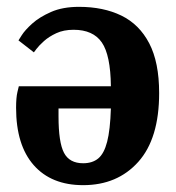

<svg xmlns="http://www.w3.org/2000/svg" viewBox="-20 -531 514 561"><path d="M211 -511Q282 -511 334.5 -485.5Q387 -460 416 -404.5Q445 -349 445 -259Q445 -126 384 -58Q323 10 223 10Q130 10 78.5 -48.5Q27 -107 27 -216Q27 -246 31 -262.5Q35 -279 35 -279H304Q303 -370 277.5 -407Q252 -444 195 -444Q166 -444 144.5 -434Q123 -424 108.5 -411Q94 -398 86.5 -388Q79 -378 79 -378L34 -413Q34 -413 43.5 -428Q53 -443 74 -462Q95 -481 129 -496Q163 -511 211 -511ZM304 -214H151V-191Q151 -115 167 -84.5Q183 -54 223 -54Q250 -54 267 -68Q284 -82 293 -116.5Q302 -151 304 -214Z"/></svg>

Font: Arsenal SC
Style: Bold
Weight: 700
Designer: Andrij Shevchenko
Foundry: Stairsfor
Version: Version 2.001; ttfautohint (v1.8.4.7-5d5b)